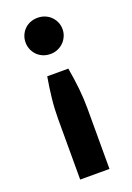

<svg xmlns="http://www.w3.org/2000/svg" viewBox="-135 -576 548 795"><g transform="rotate(-20 139.0 -179.0)"><path d="M75 166.5V-99Q75 -144.5 79.8 -189Q84.5 -233.5 93 -282H186Q194.5 -233.5 199.2 -189Q204 -144.5 204 -99V166.5ZM56.5 -444Q56.5 -461 62.8 -475.5Q69 -490 79.8 -500.8Q90.5 -511.5 105.5 -517.5Q120.5 -523.5 138 -523.5Q155 -523.5 169.8 -517.5Q184.5 -511.5 195.5 -500.8Q206.5 -490 213 -475.5Q219.5 -461 219.5 -444Q219.5 -427.5 213 -412.8Q206.5 -398 195.5 -387.2Q184.5 -376.5 169.8 -370.2Q155 -364 138 -364Q120.5 -364 105.5 -370.2Q90.5 -376.5 79.8 -387.2Q69 -398 62.8 -412.8Q56.5 -427.5 56.5 -444Z"/></g></svg>

Font: Lato Heavy
Style: Regular
Weight: 800
Designer: Lukasz Dziedzic
Foundry: tyPoland Lukasz Dziedzic
Version: Version 2.007; 2014-02-27